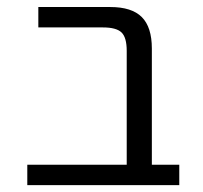

<svg xmlns="http://www.w3.org/2000/svg" viewBox="-20 -540 593 560"><path d="M59.6 0V-59.6H349.6V-391.6Q349.6 -430.7 334.5 -445.3Q319.3 -460 280.3 -460H91.8V-519.5H301.8Q364.3 -519.5 393.6 -490.2Q422.9 -460.9 422.9 -398.4V-59.6H502.9V0Z"/></svg>

Font: GenEi M Gothic v2 Regular
Style: Regular
Weight: 400
Version: Version 2.0